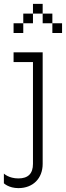

<svg xmlns="http://www.w3.org/2000/svg" viewBox="-20 -770 340 990"><path d="M75 200C150 200 200 150 200 75V-500H50V-450H150V75C150 125 125 150 75 150C25 150 0 125 0 125V175C0 175 25 200 75 200ZM50 -600H100V-650H50ZM100 -650H150V-700H100ZM150 -700H200V-750H150ZM200 -650H250V-700H200ZM250 -600H300V-650H250Z"/></svg>

Font: LS-VG5000 Light
Style: Regular
Weight: 400
Designer: Justin Bihan, 2021
Foundry: Justin Bihan, 2021
Version: Version 1.000;Glyphs 3.1.2 (3151)